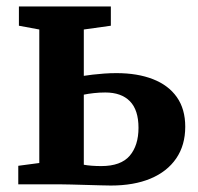

<svg xmlns="http://www.w3.org/2000/svg" viewBox="-20 -576 619 600"><path d="M37.1 0V-57.9L102.8 -66.6V-483.8L39.1 -495.6V-555.7H326.4V-495.6L241.9 -483.8V-339Q253.6 -340.9 269.9 -342.8Q286.2 -344.6 305.3 -346.1Q324.4 -347.5 343.8 -347.5Q409.7 -347.5 458 -328.6Q506.4 -309.7 532.6 -272.5Q558.9 -235.2 558.9 -180.1Q558.9 -122.1 530.6 -80.9Q502.4 -39.7 450.4 -17.9Q398.4 3.8 326.5 3.8Q316.8 3.8 295.6 3.2Q274.4 2.5 249.1 1.9Q223.9 1.3 201.3 0.6Q178.8 0 166.2 0ZM296.3 -57Q357.7 -57 385.3 -89.2Q412.8 -121.5 412.8 -176.6Q412.8 -232.2 386 -259.6Q359.2 -287 308.9 -287Q290.7 -287 272.9 -285Q255 -283 241.9 -280.2V-61.2Q252.2 -59.2 266.6 -58.1Q281 -57 296.3 -57Z"/></svg>

Font: Merriweather Light
Style: Regular
Weight: 300
Designer: Eben Sorkin
Foundry: Eben Sorkin
Version: Version 2.100